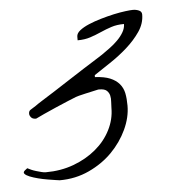

<svg xmlns="http://www.w3.org/2000/svg" viewBox="-39 -638 446 497"><g transform="rotate(-5 183.5 -389.5)"><path d="M15.8 -216.5Q20.1 -214.3 25.8 -211.7Q31.5 -209.2 38.3 -207.2Q45 -205.2 51.4 -203.6Q57.9 -201.9 62.8 -201.9Q102 -201.9 135.5 -214.3Q168.9 -226.7 193.8 -247.6Q218.8 -268.5 232.6 -295.9Q246.5 -323.2 246.5 -352.6Q246.5 -359.4 247.2 -368.4Q248 -377.4 246.2 -385.1Q244.4 -392.7 238.7 -398Q233 -403.4 219.5 -403.4H216.6Q210.9 -402.3 201.3 -400Q191.7 -397.8 182.4 -395.8Q173.2 -393.8 165.7 -391.8Q158.2 -389.9 157.5 -389.3Q151.1 -387 135.8 -380.5Q120.5 -374.1 103.4 -366.7Q86.3 -359.4 71.7 -352.6Q57.1 -345.8 51.4 -343Q50.7 -343 50.7 -342.7Q50.7 -342.4 50 -342.4H48.6Q40.8 -342.4 36.8 -347.2Q32.9 -352 32.9 -356.6Q32.9 -363.9 37.9 -366.7Q42.9 -369.5 51.4 -375.2Q55.7 -378.6 70 -387.6Q84.2 -396.6 103.1 -408.5Q121.9 -420.3 142.9 -434.2Q163.9 -448 182.8 -459.9Q201.7 -471.7 215.9 -480.8Q230.2 -489.8 234.4 -492.6Q244.4 -499.4 255.4 -507.6Q266.5 -515.8 276.1 -525.4Q285.7 -535 291.7 -545.4Q297.8 -555.8 297.8 -566.6Q279.3 -566.6 264.7 -561.8Q250.1 -557 236.2 -550.8Q222.3 -544.6 207.7 -539.8Q193.1 -535 174.6 -535V-544.6Q174.6 -553 183.9 -560.4Q193.1 -567.7 207.7 -573.9Q222.3 -580.1 239.8 -585.2Q257.2 -590.3 273.9 -594Q290.7 -597.6 304.2 -599.3Q317.7 -601 324.1 -601Q332 -601 339.4 -597.9Q346.9 -594.8 346.9 -586.9Q346.9 -563.8 332.7 -542.9Q318.4 -522 297.4 -503.3Q276.4 -484.7 252.9 -469.2Q229.4 -453.7 210.9 -441.2V-436.2Q235.1 -435 250.1 -428.8Q265 -422.6 273.9 -412.2Q282.8 -401.7 285.7 -387.6Q288.5 -373.5 288.5 -355.4Q288.5 -324.9 273.9 -293.6Q259.3 -262.3 234.1 -236.6Q208.8 -210.9 173.5 -194.5Q138.3 -178.1 97 -178.1Q94.9 -178.1 86.3 -179.6Q77.8 -181 65.7 -182.9Q53.6 -184.9 41.5 -188Q29.4 -191.1 20.1 -194.8Q10.9 -198.5 7.3 -202.7Q3.7 -206.9 9.4 -211.5Z"/></g></svg>

Font: Cedarville Cursive
Style: Regular
Weight: 400
Designer: Kimberly Geswein
Foundry: Kimberly Geswein
Version: Version 1.001 2010